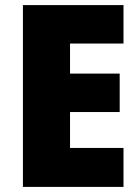

<svg xmlns="http://www.w3.org/2000/svg" viewBox="-20 -734 550 754"><path d="M465 0V-153H255V-294H450V-445H255V-563H465V-714H70V0Z"/></svg>

Font: Noto Sans Armenian SemiCondensed Black
Style: Regular
Weight: 900
Width: 4
Designer: Monotype Design Team
Foundry: Monotype Imaging Inc.
Version: Version 2.008